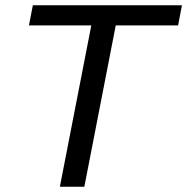

<svg xmlns="http://www.w3.org/2000/svg" viewBox="-20 -708 710 728"><path d="M418.9 -611.8 299.8 0H207L326.2 -611.8H89.8L104.5 -688H669.9L655.3 -611.8Z"/></svg>

Font: Arimo
Style: Italic
Weight: 400
Italic angle: -12°
Designer: Steve Matteson
Foundry: Monotype Imaging Inc.
Version: Version 1.33